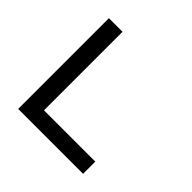

<svg xmlns="http://www.w3.org/2000/svg" viewBox="-139 -649 778 778"><g transform="rotate(45 250.0 -260.0)"><path d="M64 0V-520H142V-70H436V0Z"/></g></svg>

Font: Iosevka srxl
Style: Regular
Weight: 400
Monospace: yes
Designer: Belleve Invis
Foundry: Belleve Invis
Version: Version 33.0.1; ttfautohint (v1.8.3)